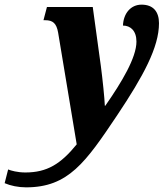

<svg xmlns="http://www.w3.org/2000/svg" viewBox="-171 -566 713 826"><path d="M-59 240C123 240 197 133 333 -70C446 -239 513 -363 513 -466C513 -515 489 -546 438 -546C392 -546 360 -509 358 -456C390 -456 416 -434 416 -387C416 -318 353 -213 282 -111H280C279 -142 270 -228 263 -281L228 -536H31L16 -479H24C56 -479 72 -466 79 -426L159 55C90 140 31 176 -62 176C-96 176 -124 168 -136 163L-151 222C-126 233 -92 240 -59 240Z"/></svg>

Font: Noto Serif ExtraCondensed Black
Style: Italic
Weight: 900
Width: 2
Italic angle: -12°
Designer: Monotype Design Team
Foundry: Monotype Imaging Inc.
Version: Version 2.014